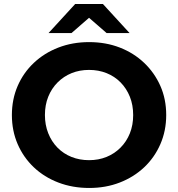

<svg xmlns="http://www.w3.org/2000/svg" viewBox="-20 -921 884 953"><path d="M423 12Q340 12 269.5 -15Q199 -42 147.5 -91Q96 -140 67.5 -206Q39 -272 39 -350Q39 -428 67.5 -494Q96 -560 148 -609Q200 -658 270 -685Q340 -712 422 -712Q505 -712 574.5 -685Q644 -658 695.5 -609Q747 -560 776 -494.5Q805 -429 805 -350Q805 -272 776 -205.5Q747 -139 695.5 -90.5Q644 -42 574.5 -15Q505 12 423 12ZM422 -126Q469 -126 508.5 -142Q548 -158 578 -188Q608 -218 624.5 -259Q641 -300 641 -350Q641 -400 624.5 -441Q608 -482 578.5 -512Q549 -542 509 -558Q469 -574 422 -574Q375 -574 335.5 -558Q296 -542 266 -512Q236 -482 219.5 -441Q203 -400 203 -350Q203 -301 219.5 -259.5Q236 -218 265.5 -188Q295 -158 335 -142Q375 -126 422 -126ZM221 -757 353 -901H491L623 -757H509L371 -877H473L335 -757Z"/></svg>

Font: Montserrat Thin
Style: Bold
Weight: 700
Version: Version 9.000